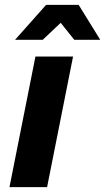

<svg xmlns="http://www.w3.org/2000/svg" viewBox="-20 -771 433 791"><path d="M19 0 126 -538H281L174 0ZM42 -607 170 -751H304L393 -607H286L190 -727H283L156 -607Z"/></svg>

Font: Montserrat Thin
Style: Bold Italic
Weight: 700
Italic angle: -11.3°
Version: Version 9.000